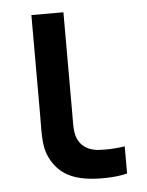

<svg xmlns="http://www.w3.org/2000/svg" viewBox="-45 -578 479 624"><g transform="rotate(-5 194.5 -265.5)"><path d="M208.5 4.5C245 10.5 307 10.5 345.5 0V-88.5C317.5 -84 284.5 -82.5 257 -84.5C232.5 -87.5 209.5 -96.5 196 -120.5C182.5 -143.5 185 -172.5 185 -217.5V-540H80.5V-212.5C80.5 -148 76 -106.5 101.5 -63.5C128.5 -18 167.5 -2.5 208.5 4.5Z"/></g></svg>

Font: Manrope SemiBold
Style: Regular
Weight: 600
Designer: Mikhail Sharanda
Foundry: Mikhail Sharanda
Version: Version 4.505